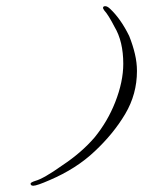

<svg xmlns="http://www.w3.org/2000/svg" viewBox="-20 -531 459 616"><path d="M78.1 58.1Q78.1 54.2 93.3 49.3Q120.1 42 179.2 0Q241.2 -41 283.2 -89.8Q325.2 -141.1 349.6 -203.1Q375.5 -269 375.5 -326.2Q375.5 -398.4 347.2 -445.3Q337.4 -464.4 329.3 -477.3Q321.3 -490.2 314.5 -497.6Q310.5 -503.4 310.5 -505.4Q310.5 -511.2 317.4 -511.2Q324.2 -511.2 332.5 -503.4Q367.2 -471.2 394.5 -415.5Q406.2 -386.2 412.8 -358.2Q419.4 -330.1 419.4 -303.2Q419.4 -229 381.8 -165.5Q344.2 -102.1 284.2 -45.9Q225.1 10.3 139.2 46.9Q98.1 64.9 86.9 64.9Q78.1 64.9 78.1 58.1Z"/></svg>

Font: ML-NILA03_NewLipi
Style: Regular
Weight: 400
Designer: CLT@C-DIT
Version: Version ML-NILA03_NewLipi 2.